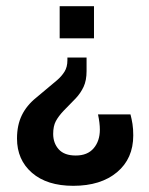

<svg xmlns="http://www.w3.org/2000/svg" viewBox="-20 -420 481 621"><path d="M217 181Q132 181 83.5 139Q35 97 35 28Q35 -15 50.5 -47Q66 -79 97 -104L165 -161Q179 -173 188.5 -188Q198 -203 198 -225V-234H260V-190Q260 -160 250.5 -139.5Q241 -119 225 -102L186 -62Q169 -44 160.5 -28Q152 -12 152 13Q152 43 170 63Q188 83 225 83Q263 83 283 59.5Q303 36 303 -1Q303 -11 301.5 -23.5Q300 -36 297 -50H402Q406 -35 408.5 -19Q411 -3 411 18Q411 93 358.5 137Q306 181 217 181ZM173 -296V-400H284V-296Z"/></svg>

Font: Rokkitt
Style: Bold
Weight: 700
Designer: Vernon Adams
Foundry: Vernon Adams
Version: Version 3.103